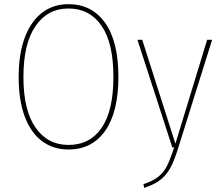

<svg xmlns="http://www.w3.org/2000/svg" viewBox="-20 -711 1065 926"><path d="M551 -340Q551 -171 487.5 -80.5Q424 10 310 10Q237 10 183 -30Q129 -70 99.5 -148.5Q70 -227 70 -339Q70 -452 100 -531Q130 -610 184 -650.5Q238 -691 310 -691Q422 -691 486.5 -601.5Q551 -512 551 -340ZM93 -339Q93 -179 151.5 -95.5Q210 -12 310 -12Q414 -12 470.5 -95Q527 -178 527 -340Q527 -504 469.5 -587Q412 -670 310 -670Q210 -670 151.5 -585.5Q93 -501 93 -339ZM840 1Q821 63 802 98Q783 133 754 156Q725 179 675 195L672 177Q718 162 744 141Q770 120 785.5 89Q801 58 820 0H811L643 -519H666L826 -18L979 -519H1003Z"/></svg>

Font: Fira Sans Condensed Thin
Style: Regular
Weight: 250
Width: 3
Designer: Carrois Corporate & Edenspiekermann AG
Foundry: Carrois Corporate GbR & Edenspiekermann AG
Version: Version 4.203